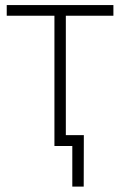

<svg xmlns="http://www.w3.org/2000/svg" viewBox="-20 -562 462 739"><path d="M189.5 0V-501.5H5.9V-542.5H416.5V-501.5H233.4V0ZM258.3 156.2V0H210.9V-42H302.7L302.2 156.2Z"/></svg>

Font: Inter 16pt ExtraLight
Style: Regular
Weight: 250
Version: Version 4.001;git-66647c0bb